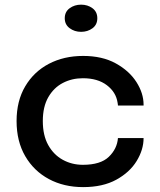

<svg xmlns="http://www.w3.org/2000/svg" viewBox="-20 -774 671 805"><path d="M328.5 10.5Q248 10.5 185 -23.2Q122 -57 85.8 -119.2Q49.5 -181.5 49.5 -266.5Q49.5 -351 85.8 -412.2Q122 -473.5 185 -506.5Q248 -539.5 328.5 -539.5Q409 -539.5 465.5 -508.2Q522 -477 552 -430Q582 -383 582 -335V-331.5H474.5Q474.5 -334 474 -337.2Q473.5 -340.5 473 -343.5Q466.5 -387.5 428 -416.8Q389.5 -446 327.5 -446Q281.5 -446 243.5 -426.2Q205.5 -406.5 182.5 -366.5Q159.5 -326.5 159.5 -266.5Q159.5 -206.5 182.2 -165.8Q205 -125 243.2 -104Q281.5 -83 327.5 -83Q401.5 -83 436.2 -116.5Q471 -150 474.5 -195H582Q582 -146.5 553 -99Q524 -51.5 467.5 -20.5Q411 10.5 328.5 10.5ZM320 -640.5Q292.5 -640.5 272 -655.8Q251.5 -671 251.5 -697.5Q251.5 -724.5 272 -739.5Q292.5 -754.5 320 -754.5Q347.5 -754.5 367.8 -739.5Q388 -724.5 388 -697.5Q388 -670.5 367.8 -655.5Q347.5 -640.5 320 -640.5Z"/></svg>

Font: Epilogue Medium
Style: Regular
Weight: 500
Designer: Tyler Finck
Foundry: Etcetera Type Co
Version: Version 2.111; ttfautohint (v1.8.3)